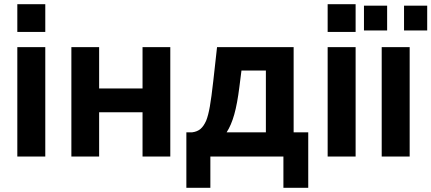

<svg xmlns="http://www.w3.org/2000/svg" viewBox="-20 -750 2067 920"><path d="M197 -730H63V-597H197ZM197 -524H63V0H197Z M322 -524V0H455V-212H663V0H796V-524H663V-326H455V-524Z M988 150V0H1338V150H1457V-116H1387V-524H1020L1002 -362Q993 -282 985.5 -239.5Q978 -197 968 -172Q956 -145 940.5 -132Q925 -119 901 -116H873V150ZM1127 -333 1137 -412H1254V-116H1066Q1088 -150 1102.5 -201.5Q1117 -253 1127 -333Z M1684 -730H1550V-597H1684ZM1684 -524H1550V0H1684Z M1835 -723H1724V-604H1835ZM2027 -723H1916V-604H2027ZM1943 -524H1809V0H1943Z"/></svg>

Font: RT Raleway Bold
Style: Regular
Weight: 400
Designer: Matt McInerney, Pablo Impallari, Rodrigo Fuenzalida — Edited by Milan Moffatt in April 2016
Foundry: Matt McInerney, Pablo Impallari, Rodrigo Fuenzalida — Edited by Milan Moffatt in April 2016
Version: Version 3.001